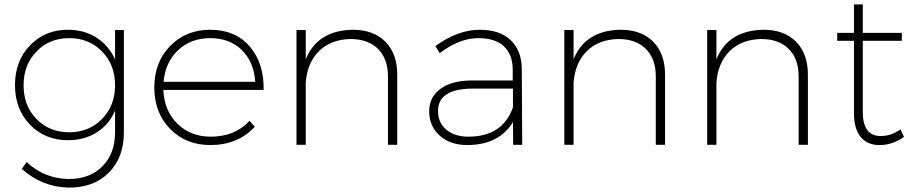

<svg xmlns="http://www.w3.org/2000/svg" viewBox="-20 -657 4144 871"><path d="M502 -521H542V-57Q542 58 473.5 126.5Q405 195 290 194Q170 191 79 109L101 78Q179 152 289 155Q386 156 444 98Q502 40 502 -57V-155Q475 -92 419 -56.5Q363 -21 289 -21Q184 -21 116 -91.5Q48 -162 48 -271Q48 -380 116 -451Q184 -522 288 -522Q362 -522 418 -486Q474 -450 502 -387ZM502 -270Q502 -363 443 -423.5Q384 -484 294 -484Q204 -484 145.5 -423.5Q87 -363 87 -270Q87 -177 145.5 -117Q204 -57 294 -57Q384 -57 443 -117.5Q502 -178 502 -270Z M934 -522Q1047 -522 1112.5 -446.5Q1178 -371 1176 -249H721Q725 -154 785 -95.5Q845 -37 936 -37Q1046 -37 1112 -109L1136 -82Q1059 1 934 1Q823 1 751.5 -72.5Q680 -146 680 -260Q680 -375 752 -448.5Q824 -522 934 -522ZM722 -286H1138Q1132 -376 1077 -430Q1022 -484 934 -484Q846 -484 788 -429.5Q730 -375 722 -286Z M1580 -522Q1675 -522 1728.5 -467.5Q1782 -413 1782 -318V0H1740V-310Q1740 -390 1695 -435Q1650 -480 1570 -480Q1481 -478 1427.5 -425.5Q1374 -373 1367 -282V0H1325V-521H1367V-388Q1420 -519 1580 -522Z M2349 0H2308L2307 -103Q2243 1 2099 1Q2022 1 1974.5 -42Q1927 -85 1927 -152Q1927 -217 1979 -254.5Q2031 -292 2121 -292H2306V-343Q2305 -410 2266 -447Q2227 -484 2150 -484Q2064 -484 1975 -416L1955 -448Q2057 -522 2156 -522Q2247 -522 2296.5 -475Q2346 -428 2347 -346ZM2105 -37Q2260 -37 2307 -170V-255H2125Q1967 -255 1967 -153Q1967 -101 2004.5 -69Q2042 -37 2105 -37Z M2795 -522Q2890 -522 2943.5 -467.5Q2997 -413 2997 -318V0H2955V-310Q2955 -390 2910 -435Q2865 -480 2785 -480Q2696 -478 2642.5 -425.5Q2589 -373 2582 -282V0H2540V-521H2582V-388Q2635 -519 2795 -522Z M3443 -522Q3538 -522 3591.5 -467.5Q3645 -413 3645 -318V0H3603V-310Q3603 -390 3558 -435Q3513 -480 3433 -480Q3344 -478 3290.5 -425.5Q3237 -373 3230 -282V0H3188V-521H3230V-388Q3283 -519 3443 -522Z M4065 -70 4081 -36Q4028 1 3972 1Q3916 2 3885 -35Q3854 -72 3854 -144V-472H3778V-508H3854V-637H3894V-508H4071V-472H3894V-149Q3894 -94 3915 -66.5Q3936 -39 3977 -40Q4022 -40 4065 -70Z"/></svg>

Font: Montserrat Ultra Light
Style: Regular
Weight: 200
Designer: Julieta Ulanovsky
Foundry: Julieta Ulanovsky
Version: Version 3.100;PS 003.100;hotconv 1.0.88;makeotf.lib2.5.64775